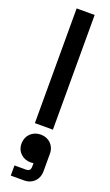

<svg xmlns="http://www.w3.org/2000/svg" viewBox="-195 -736 629 1101"><g transform="rotate(20 120.0 -185.0)"><path d="M175 -700H65V0H175ZM33 137C33 187 72 220 118 220C126 220 132 219 136 218V239C136 258 128 268 108 268H38V330H121C170 330 206 293 206 244V135C206 85 169 50 120 50C71 50 33 85 33 137Z"/></g></svg>

Font: Space Text SemiBold
Style: Regular
Weight: 600
Designer: Florian Karsten (Space Text), Colophon Foundry (Space Mono)
Foundry: Florian Karsten
Version: Version 1.003;PS 001.003;hotconv 1.0.88;makeotf.lib2.5.64775